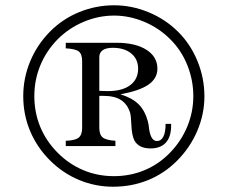

<svg xmlns="http://www.w3.org/2000/svg" viewBox="-20 -695 862 727"><path d="M356 -351Q364 -351 371.5 -350.5Q379 -350 388 -350Q443 -350 473 -372.5Q503 -395 503 -435Q503 -471 477 -492.5Q451 -514 407 -514Q382 -514 369 -505Q356 -496 356 -479ZM229 -533H421Q493 -533 534.5 -506.5Q576 -480 576 -435Q576 -398 542 -374.5Q508 -351 436 -338Q481 -324 505 -300Q529 -276 540 -235Q543 -224 545 -204Q552 -161 574 -161Q590 -161 598.5 -177.5Q607 -194 607 -226H628V-220Q628 -177 608 -155Q588 -133 550 -133Q527 -133 511.5 -141Q496 -149 488 -165Q479 -185 477.5 -220.5Q476 -256 473 -267Q463 -300 438.5 -316Q414 -332 372 -332H356V-211Q356 -185 369 -174.5Q382 -164 417 -162V-142H229V-162Q264 -163 277.5 -173.5Q291 -184 291 -211V-463Q291 -490 278.5 -500Q266 -510 229 -512ZM412 -636Q353 -636 297 -612.5Q241 -589 198 -546Q155 -502 132.5 -447Q110 -392 110 -331Q110 -269 132.5 -214.5Q155 -160 199 -116Q242 -73 296 -50.5Q350 -28 411 -28Q473 -28 527 -50.5Q581 -73 623 -116Q666 -160 689 -215.5Q712 -271 712 -331Q712 -392 689 -449Q666 -506 624 -547Q582 -589 526 -612.5Q470 -636 412 -636ZM412 -675Q479 -675 543 -648.5Q607 -622 655 -574Q702 -527 728 -463Q754 -399 754 -330Q754 -263 727 -199.5Q700 -136 650 -86Q602 -38 540.5 -13Q479 12 408 12Q341 12 279.5 -13.5Q218 -39 169 -88Q120 -137 94 -199Q68 -261 68 -331Q68 -399 94 -462Q120 -525 168 -574Q216 -623 279.5 -649Q343 -675 412 -675Z"/></svg>

Font: Augsburger Schrift CAT
Style: Regular
Weight: 400
Designer: Peter Wiegel nach Roos&Junge Offenbach
Foundry: CAT-Fonts, Peter Wiegel
Version: Version 1.000